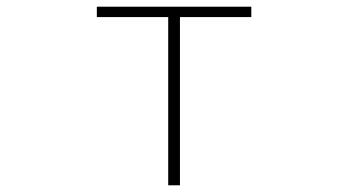

<svg xmlns="http://www.w3.org/2000/svg" viewBox="-20 -553 1040 573"><path d="M517 0H482V-502H269V-533H730V-502H517Z"/></svg>

Font: IBM Plex Sans JP ExtraLight
Style: Regular
Weight: 200
Designer: Mike Abbink; Paul van der Laan; Pieter van Rosmalen; Wujin Sim; Yejin Wi; Jinhee Kim; Boomi Park; Yona Kim; Kichan Ma
Foundry: Sandoll Inc.
Version: Version 1.001